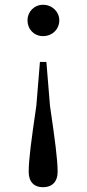

<svg xmlns="http://www.w3.org/2000/svg" viewBox="-20 -557 362 803"><path d="M160 -537C122 -537 95 -507 95 -472C95 -435 122 -406 160 -406C199 -406 228 -435 228 -472C228 -507 199 -537 160 -537ZM160 226C197 226 221 204 221 162C221 110 210 29 189 -115L174 -298H147L132 -115C111 29 100 110 100 162C100 204 123 226 160 226Z"/></svg>

Font: Noto Serif CJK SC Medium
Style: Regular
Weight: 500
Designer: Ryoko NISHIZUKA 西塚涼子 (kana & ideographs); Frank Grießhammer (Latin, Greek & Cyrillic); Wenlong ZHANG 张文龙 (bopomofo); San
Foundry: Adobe
Version: Version 2.001;hotconv 1.1.0;makeotfexe 2.6.0